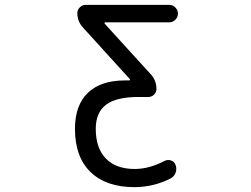

<svg xmlns="http://www.w3.org/2000/svg" viewBox="-20 -567 1040 794"><path d="M513.7 -234.4Q516.6 -234.4 517.1 -236.3Q517.6 -238.3 516.6 -240.2L323.2 -453.1Q299.8 -478.5 299.8 -512.7Q299.8 -526.4 310.1 -536.6Q320.3 -546.9 334 -546.9H679.7Q694.3 -546.9 705.1 -536.1Q715.8 -525.4 715.8 -510.7Q715.8 -496.1 705.1 -485.4Q694.3 -474.6 679.7 -474.6H416Q413.1 -474.6 412.6 -472.7Q412.1 -470.7 413.1 -468.8L604.5 -258.8Q627 -233.4 627 -199.2Q627 -185.5 617.2 -175.8Q607.4 -166 593.8 -166H552.7Q460.9 -166 418.5 -133.8Q376 -101.6 376 -34.2Q376 45.9 418 88.9Q460 131.8 537.1 131.8Q596.7 131.8 660.2 98.6Q673.8 91.8 687.5 96.7Q701.2 101.6 706.1 115.2Q709 123 709 131.3Q709 139.6 706.1 147.5Q700.2 163.1 685.5 170.9Q617.2 206.1 537.1 207Q418.9 207 354.5 144.5Q290 82 290 -34.2Q290 -131.8 343.3 -183.1Q396.5 -234.4 497.1 -234.4Z"/></svg>

Font: Rounded Mgen+ 1mn regular
Style: Regular
Weight: 400
Designer: [Source Han Sans]
Ryoko NISHIZUKA  (kana & ideographs); Paul D. Hunt (Latin, Greek & Cyrillic); Wenlong ZHANG  (bopomofo
Version: Version 1.059.20150602